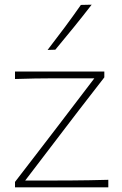

<svg xmlns="http://www.w3.org/2000/svg" viewBox="-20 -799 522 819"><path d="M44 0V-23Q90.5 -84 135.2 -141.5Q180 -199 218.5 -250L382.5 -465H284Q254.5 -465 213.8 -465Q173 -465 128.5 -464.2Q84 -463.5 44 -462V-494H425V-469Q404 -442 375.8 -405.5Q347.5 -369 317.2 -329.8Q287 -290.5 260 -255L87.5 -29H208Q238 -29 278.5 -29.2Q319 -29.5 362 -30.2Q405 -31 442 -32V0ZM183 -586Q220 -634 255.8 -682Q291.5 -730 325 -778L371 -779Q333.5 -730.5 294.8 -682.8Q256 -635 216 -587Z"/></svg>

Font: Commissioner Flair Thin
Style: Regular
Weight: 100
Designer: Kostas Bartsokas
Foundry: Kostas Bartsokas
Version: Version 1.000; ttfautohint (v1.8.3)